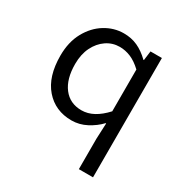

<svg xmlns="http://www.w3.org/2000/svg" viewBox="-163 -628 926 963"><g transform="rotate(30 300.0 -146.5)"><path d="M425 205V28L429 -62H426Q397 -31 356 -9.5Q315 12 270 12Q176 12 118 -54.5Q60 -121 60 -242Q60 -321 91.5 -378.5Q123 -436 173.5 -467Q224 -498 281 -498Q325 -498 361 -481.5Q397 -465 431 -432H434L441 -486H507V205ZM288 -57Q324 -57 358 -75.5Q392 -94 425 -130V-372Q392 -403 360.5 -416Q329 -429 297 -429Q255 -429 220.5 -405.5Q186 -382 165.5 -340.5Q145 -299 145 -243Q145 -156 183 -106.5Q221 -57 288 -57Z"/></g></svg>

Font: Source Code Pro
Style: Regular
Weight: 400
Monospace: yes
Designer: Paul D. Hunt, Teo Tuominen
Foundry: Adobe Systems Incorporated
Version: Version 1.018;hotconv 1.0.116;makeotfexe 2.5.65601